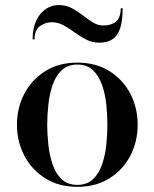

<svg xmlns="http://www.w3.org/2000/svg" viewBox="-20 -712 597 742"><path d="M279 10Q207 10 154.8 -23Q102.5 -56 74 -110.5Q45.5 -165 45.5 -230Q45.5 -295 74 -349.5Q102.5 -404 154.8 -437Q207 -470 279 -470Q351 -470 403.2 -437Q455.5 -404 483.8 -349.5Q512 -295 512 -230Q512 -165 483.8 -110.5Q455.5 -56 403.2 -23Q351 10 279 10ZM279 2.5Q316 2.5 339 -19.2Q362 -41 374.2 -76Q386.5 -111 390.8 -151.8Q395 -192.5 395 -230Q395 -268 390.8 -308.5Q386.5 -349 374.2 -384Q362 -419 339 -440.8Q316 -462.5 279 -462.5Q241.5 -462.5 218.5 -440.8Q195.5 -419 183.5 -384Q171.5 -349 167 -308.5Q162.5 -268 162.5 -230Q162.5 -192.5 167 -151.8Q171.5 -111 183.5 -76Q195.5 -41 218.5 -19.2Q241.5 2.5 279 2.5ZM363.5 -547Q336.5 -547 313.2 -559Q290 -571 268.8 -586.5Q247.5 -602 226 -614Q204.5 -626 180.5 -626Q155 -626 134.2 -611Q113.5 -596 113.5 -560H106Q106 -602.5 120 -632.2Q134 -662 157 -677.2Q180 -692.5 206.5 -692.5Q235 -692.5 257.5 -680.5Q280 -668.5 299.8 -653Q319.5 -637.5 338.8 -625.5Q358 -613.5 379.5 -613.5Q410.5 -613.5 428.5 -628.8Q446.5 -644 446.5 -680H454Q454 -632.5 444.5 -603.2Q435 -574 415 -560.5Q395 -547 363.5 -547Z"/></svg>

Font: BodoniModa_28ptMedium
Style: Regular
Weight: 500
Designer: Owen Earl
Foundry: indestructible type
Version: Version 2.004